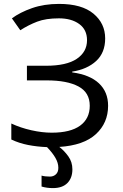

<svg xmlns="http://www.w3.org/2000/svg" viewBox="-20 -744 628 984"><path d="M279 116Q279 91 264 65Q249 39 221 10Q170 8 124 -1Q78 -10 38 -29V-111Q85 -89 140.5 -76.5Q196 -64 245 -64Q341 -64 390.5 -100Q440 -136 440 -202Q440 -270 382 -301Q324 -332 220 -332H118V-407H215Q321 -407 373.5 -442.5Q426 -478 426 -538Q426 -592 386 -621Q346 -650 282 -650Q215 -650 170.5 -633Q126 -616 84 -589L41 -650Q83 -681 144.5 -702.5Q206 -724 283 -724Q399 -724 459 -674Q519 -624 519 -547Q519 -474 473 -431.5Q427 -389 350 -377V-373Q440 -361 487 -317Q534 -273 534 -202Q534 -114 471.5 -56.5Q409 1 284 9Q309 28 330 57Q351 86 351 124Q351 168 325.5 194Q300 220 251 220Q220 220 193 212V156Q210 161 236 161Q254 161 266.5 149.5Q279 138 279 116Z"/></svg>

Font: RS Noto Sans
Style: Regular
Weight: 400
Designer: Monotype Design Team
Foundry: Monotype Imaging Inc.
Version: Version 3.10